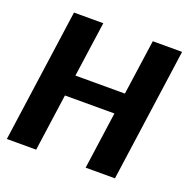

<svg xmlns="http://www.w3.org/2000/svg" viewBox="-124 -824 948 948"><g transform="rotate(20 350.0 -350.0)"><path d="M675 -700 577 0H423L465 -300H205L163 0H9L107 -700H261L220 -410H480L521 -700Z"/></g></svg>

Font: Krub
Style: Bold Italic
Weight: 700
Italic angle: -8°
Designer: Ekaluck Peanpanawate
Foundry: Cadson Demak Co.,Ltd.
Version: Version 1.000; ttfautohint (v1.6)